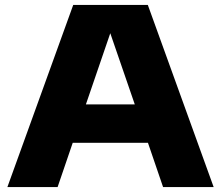

<svg xmlns="http://www.w3.org/2000/svg" viewBox="-20 -760 898 780"><path d="M10 0 277.5 -740H580.5L848 0H642.5L581 -180H275.5L214 0ZM329 -336H527.5L428 -625Z"/></svg>

Font: Encode Sans Expanded Expanded ExtraBold
Style: Regular
Weight: 800
Width: 7
Designer: Multiple Designers
Foundry: Impallari Type
Version: Version 3.000; ttfautohint (v1.8.3) -l 8 -r 50 -G 200 -x 14 